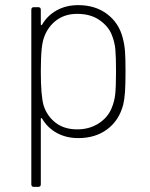

<svg xmlns="http://www.w3.org/2000/svg" viewBox="-20 -530 585 748"><path d="M102 188V-492Q102 -502 112 -502H129Q139 -502 139 -492V-436Q139 -429 144 -434Q165 -470 201.5 -490Q238 -510 285 -510Q351 -510 397 -475.5Q443 -441 458 -383Q465 -357 467 -330Q469 -303 469 -252Q469 -201 467 -172Q465 -143 460 -122Q444 -61 398 -26.5Q352 8 285 8Q238 8 201.5 -12Q165 -32 144 -68Q139 -73 139 -66V188Q139 198 129 198H112Q102 198 102 188ZM150 -119Q163 -78 196.5 -52Q230 -26 281 -26Q328 -26 364 -49Q400 -72 415 -109Q426 -135 429 -164Q432 -193 432 -251Q432 -308 429.5 -336.5Q427 -365 416 -393Q403 -427 368 -451.5Q333 -476 281 -476Q237 -476 205.5 -455Q174 -434 157 -398Q146 -375 142.5 -340.5Q139 -306 139 -251Q139 -157 150 -119Z"/></svg>

Font: Barlow GEO Extra Light
Style: Regular
Weight: 200
Designer: Jeremy Tribby
Foundry: Tribby Type
Version: Version 1.408